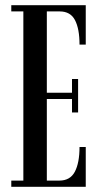

<svg xmlns="http://www.w3.org/2000/svg" viewBox="-20 -720 384 740"><path d="M23.5 0V-24H70V-676H23.5V-700H310.5V-548H286.5Q286.5 -609 269 -642.5Q251.5 -676 210 -676H160.5V-362.5H257.5V-415.5H281V-286.5H257.5V-338.5H160.5V-24H209Q250.5 -24 268.5 -58.2Q286.5 -92.5 286.5 -153.5H310.5V0Z"/></svg>

Font: Imbue 50pt Medium
Style: Regular
Weight: 500
Designer: Tyler Finck
Foundry: Etcetera Type Company
Version: Version 1.102; ttfautohint (v1.8.3)